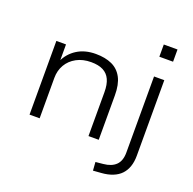

<svg xmlns="http://www.w3.org/2000/svg" viewBox="-151 -851 1206 1197"><g transform="rotate(20 452.5 -252.0)"><path d="M98 0V-489H162V-375H157Q183 -432 234.5 -464.5Q286 -497 358 -497Q421 -497 465.5 -476.5Q510 -456 533.5 -411.5Q557 -367 557 -295V0H489V-291Q489 -342 474 -374.5Q459 -407 428 -423Q397 -439 348 -439Q293 -439 251.5 -416.5Q210 -394 187.5 -355.5Q165 -317 165 -268V0ZM735 -616V-697H826V-616ZM589 193 585 137 635 132Q689 127 717.5 99Q746 71 746 16V-489H814V12Q814 53 803 84.5Q792 116 771 138Q750 160 717.5 173Q685 186 642 189Z"/></g></svg>

Font: Nunito Sans 10pt SemiExpanded Light
Style: Regular
Weight: 300
Width: 6
Designer: Vernon Adams
Foundry: Vernon Adams
Version: Version 3.101;gftools[0.9.27]